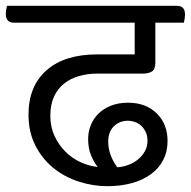

<svg xmlns="http://www.w3.org/2000/svg" viewBox="-48 -630 656 660"><path d="M486 -552V-415Q486 -392 474.5 -384.5Q463 -377 443 -377H286Q253 -377 223.5 -368.5Q194 -360 172 -342.5Q150 -325 137.5 -297.5Q125 -270 125 -232Q125 -193 140 -161.5Q155 -130 178 -107.5Q201 -85 230 -72Q259 -59 288 -56Q275 -72 265 -96Q255 -120 255 -152Q255 -177 264 -199.5Q273 -222 290 -239Q307 -256 333 -266.5Q359 -277 392 -277Q453 -277 490.5 -240.5Q528 -204 528 -145Q528 -109 513 -80Q498 -51 470.5 -31Q443 -11 405 -0.5Q367 10 321 10Q271 10 222 -6Q173 -22 135 -53Q97 -84 73.5 -130Q50 -176 50 -236Q50 -334 112 -388.5Q174 -443 286 -443H415V-552H0Q-28 -552 -28 -582Q-28 -588 -27 -595Q-26 -602 -24 -610H560Q588 -610 588 -580Q588 -574 587 -567Q586 -560 584 -552ZM324 -143Q324 -98 355 -55Q374 -56 393 -63Q412 -70 426.5 -82Q441 -94 450 -110Q459 -126 459 -146Q459 -164 452.5 -177Q446 -190 436.5 -198.5Q427 -207 415 -211Q403 -215 392 -215Q363 -215 343.5 -196Q324 -177 324 -143Z"/></svg>

Font: Baloo 2
Style: Regular
Weight: 400
Designer: Sarang Kulkarni and Ek Type
Foundry: Ek Type
Version: Version 1.640;hotconv 1.0.111;makeotfexe 2.5.65597; ttfautoh